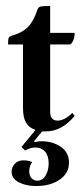

<svg xmlns="http://www.w3.org/2000/svg" viewBox="-20 -431 277 643"><path d="M222 -53 230 -43Q187 9 134 9H121L94 42L97 45Q106 42 119 42Q156 42 183.5 60.5Q211 79 211 114Q211 149 180 170.5Q149 192 101 192Q67 192 43 179.5Q19 167 19 144Q19 129 29.5 117.5Q40 106 58 106Q76 106 88 112Q84 116 81 124.5Q78 133 78 142Q78 157 85.5 165.5Q93 174 105 174Q123 174 133 156.5Q143 139 143 116Q143 91 131 77Q119 63 98 63Q81 63 64 73L52 61L99 4Q77 -3 67 -20.5Q57 -38 57 -70V-282H7Q7 -299 9 -304Q11 -309 21 -312Q54 -321 73 -340Q92 -359 104 -395Q107 -406 114 -408.5Q121 -411 148 -411V-321H230Q230 -308 226 -297.5Q222 -287 215 -282H148V-57Q148 -27 173 -27Q184 -27 197.5 -34Q211 -41 222 -53Z"/></svg>

Font: Katibeh
Style: Regular
Weight: 400
Designer: Arabic design by Kourosh Beigpour, Latin design by Eduardo Tunni, engineering by Lasse Fister
Version: Version 1.0010g